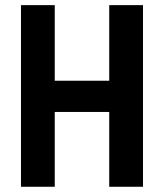

<svg xmlns="http://www.w3.org/2000/svg" viewBox="-20 -713 626 733"><path d="M397 0V-285.6H189V0H60.1V-693.4H189V-404.8H397V-693.4H525.9V0Z"/></svg>

Font: Cascadia Mono PL
Style: Bold
Weight: 700
Monospace: yes
Designer: Aaron Bell
Foundry: Saja Typeworks
Version: Version 2404.023; ttfautohint (v1.8.4)